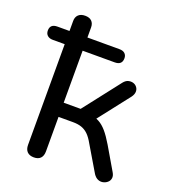

<svg xmlns="http://www.w3.org/2000/svg" viewBox="-151 -811 818 916"><g transform="rotate(20 258.0 -352.5)"><path d="M125 7Q103 7 91 -5Q79 -17 79 -40V-551H18Q1 -551 -9 -560Q-19 -569 -19 -585Q-19 -618 18 -618H99L79 -586V-669Q79 -689 91 -700.5Q103 -712 125 -712Q147 -712 158.5 -700.5Q170 -689 170 -669V-586L150 -618H333Q351 -618 360.5 -609Q370 -600 370 -585Q370 -551 333 -551H170V-287H256L400 -472Q411 -486 424 -489.5Q437 -493 449 -489.5Q461 -486 468.5 -476Q476 -466 475.5 -453Q475 -440 465 -426L327 -249L306 -277Q334 -274 354.5 -263Q375 -252 394 -230Q413 -208 435 -171L503 -55Q512 -40 510 -27Q508 -14 498 -5.5Q488 3 475 5.5Q462 8 449.5 2.5Q437 -3 427 -18L351 -146Q336 -173 321 -187.5Q306 -202 287.5 -208.5Q269 -215 243 -215H170V-40Q170 -17 158.5 -5Q147 7 125 7Z"/></g></svg>

Font: Nunito Medium
Style: Regular
Weight: 500
Designer: Vernon Adams
Foundry: Vernon Adams
Version: Version 3.602